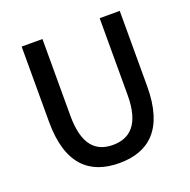

<svg xmlns="http://www.w3.org/2000/svg" viewBox="-132 -864 996 1006"><g transform="rotate(-20 366.5 -361.5)"><path d="M367 13C530 13 640 -76 640 -316V-736H528V-308C528 -142 460 -88 367 -88C275 -88 209 -142 209 -308V-736H93V-316C93 -76 204 13 367 13Z"/></g></svg>

Font: Noto Sans T Chinese Medium
Style: Regular
Weight: 500
Designer: Ryoko NISHIZUKA (kana & ideographs); Paul D. Hunt (Latin, Greek & Cyrillic); Wenlong ZHANG (bopomofo); Sandoll Communica
Foundry: Adobe Systems Incorporated
Version: Version 1.000;PS 1;hotconv 1.0.78;makeotf.lib2.5.61930